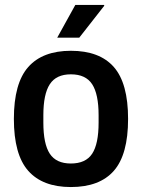

<svg xmlns="http://www.w3.org/2000/svg" viewBox="-20 -743 573 775"><path d="M211 -591 284 -723H400L401 -720L300 -591ZM266 12Q152 12 94 -53.5Q36 -119 36 -263Q36 -407 94 -472.5Q152 -538 266 -538Q382 -538 439.5 -472.5Q497 -407 497 -263Q497 -119 439.5 -53.5Q382 12 266 12ZM266 -83Q326 -83 352 -122.5Q378 -162 378 -248V-278Q378 -363 352 -403Q326 -443 266 -443Q207 -443 181 -403Q155 -363 155 -278V-248Q155 -162 181 -122.5Q207 -83 266 -83Z"/></svg>

Font: Archivo SemiCondensed SemiBold
Style: Regular
Weight: 600
Width: 4
Designer: Hector Gatti
Foundry: Omnibus-Type
Version: Version 2.001; ttfautohint (v1.8.3)